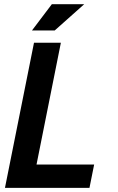

<svg xmlns="http://www.w3.org/2000/svg" viewBox="-20 -904 569 924"><path d="M272.9 -698.2 155.8 -112.3H433.1L410.6 0H3.9L143.6 -698.2ZM229.5 -883.8H385.3L243.2 -757.3H133.8Z"/></svg>

Font: Sansation
Style: Bold Italic
Weight: 700
Designer: Bernd Montag
Version: Version 1.301